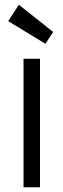

<svg xmlns="http://www.w3.org/2000/svg" viewBox="-20 -796 269 816"><path d="M150 -546V0H80V-546ZM15 -706 60 -776 206 -660 173 -610Z"/></svg>

Font: Fz Poppins Light
Style: Regular
Weight: 300
Designer: Ninad Kale (Devanagari), Jonny Pinhorn (Latin)
Foundry: Indian Type Foundry
Version: Vit hóa bi Vntype.Com & FontZin.Com